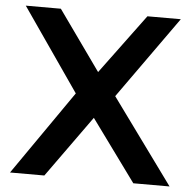

<svg xmlns="http://www.w3.org/2000/svg" viewBox="-51 -751 811 802"><g transform="rotate(5 354.5 -350.0)"><path d="M537 0 349 -258 164 0H20L265 -353L25 -700H172L350 -450L535 -700H675L430 -356L689 0Z"/></g></svg>

Font: REM Medium
Style: Regular
Weight: 500
Designer: Octavio Pardo
Foundry: Ashler Design
Version: Version 1.005;gftools[0.9.28]